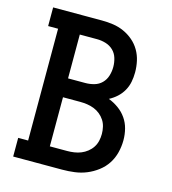

<svg xmlns="http://www.w3.org/2000/svg" viewBox="-109 -825 819 914"><g transform="rotate(15 300.0 -367.5)"><path d="M40 0V-92H89V-643H40V-735H281Q309 -735 336.5 -731Q364 -727 389.5 -715.5Q415 -704 436 -686Q457 -668 471 -644Q485 -620 491 -592.5Q497 -565 497 -537Q497 -513 492.5 -490Q488 -467 476.5 -446.5Q465 -426 447.5 -410Q430 -394 409 -383Q435 -373 458 -356.5Q481 -340 497 -317Q513 -294 520 -266.5Q527 -239 527 -211Q527 -180 519.5 -150Q512 -120 495.5 -94.5Q479 -69 454 -50Q429 -31 401 -19.5Q373 -8 342.5 -4Q312 0 281 0ZM281 -427Q303 -427 324.5 -433Q346 -439 361.5 -454.5Q377 -470 383.5 -491.5Q390 -513 390 -535Q390 -557 383.5 -578.5Q377 -600 361.5 -615Q346 -630 324.5 -636.5Q303 -643 281 -643H196V-427ZM196 -92H281Q298 -92 315.5 -94.5Q333 -97 349 -103.5Q365 -110 379 -121Q393 -132 402.5 -146.5Q412 -161 416 -178Q420 -195 420 -213Q420 -230 416 -247.5Q412 -265 402.5 -279.5Q393 -294 379.5 -305Q366 -316 349.5 -322.5Q333 -329 315.5 -331.5Q298 -334 281 -334H196Z"/></g></svg>

Font: Iosevka Slab Semibold Extended
Style: Regular
Weight: 600
Width: 7
Monospace: yes
Designer: Belleve Invis
Foundry: Belleve Invis
Version: Version 11.1.0; ttfautohint (v1.8.3)